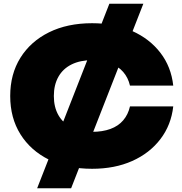

<svg xmlns="http://www.w3.org/2000/svg" viewBox="-20 -892 982 1034"><path d="M569 -872H752L363 122H180ZM913 -319Q902 -219 844 -143Q786 -67 692 -25Q598 17 476 17Q343 17 244 -32Q145 -81 90 -169Q35 -257 35 -375Q35 -493 90 -581Q145 -669 244 -718Q343 -767 476 -767Q598 -767 692 -725Q786 -683 844 -607.5Q902 -532 913 -431H680Q670 -474 643.5 -504.5Q617 -535 574.5 -551.5Q532 -568 476 -568Q412 -568 365.5 -545Q319 -522 294.5 -478.5Q270 -435 270 -375Q270 -315 294.5 -272Q319 -229 365.5 -205.5Q412 -182 476 -182Q532 -182 574.5 -197.5Q617 -213 643.5 -244Q670 -275 680 -319Z"/></svg>

Font: Unbounded ExtraBold
Style: Regular
Weight: 800
Designer: Luke Prowse, Jean-Baptiste Morizot, Fátima Lázaro, Florian Runge
Foundry: NaN
Version: Version 1.701;gftools[0.9.28.dev5+ged2979d]